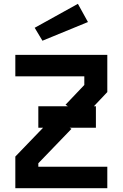

<svg xmlns="http://www.w3.org/2000/svg" viewBox="-20 -982 640 1002"><path d="M60 -695.5V-583.5H420V-538.5L322 -435.5L334 -427.5H180V-315.5H205L60 -165V0H540V-112H180V-130L353 -309.5L343.5 -315.5H480.5V-427.5H470L540 -501.5V-695.5ZM386.5 -962 161 -837 201.5 -769.5 439 -867Z"/></svg>

Font: Kode Mono
Style: Regular
Weight: 400
Monospace: yes
Designer: Isa Ozler
Foundry: Kadena LLC
Version: Version 1.000;gftools[0.9.28]